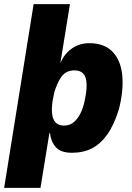

<svg xmlns="http://www.w3.org/2000/svg" viewBox="-33 -725 638 925"><path d="M-13 180 129 -705H304L258 -422V-421Q271 -452 291.5 -473Q312 -494 338.5 -505.5Q365 -517 396 -517Q470 -517 509.5 -475.5Q549 -434 556 -362Q563 -290 540 -199Q517 -124 484.5 -78Q452 -32 410.5 -10.5Q369 11 313 11Q260 11 236 -16Q212 -43 208 -83L205 -84L162 180ZM276 -120Q298 -120 314.5 -130.5Q331 -141 346 -163.5Q361 -186 372 -226Q391 -307 380.5 -346.5Q370 -386 325 -386Q305 -386 287.5 -377Q270 -368 256 -345Q242 -322 229 -282Q210 -202 221 -161Q232 -120 276 -120Z"/></svg>

Font: Nunito Sans 7pt Condensed Black
Style: Italic
Weight: 900
Width: 3
Italic angle: -9°
Designer: Vernon Adams
Foundry: Vernon Adams
Version: Version 3.101;gftools[0.9.27]